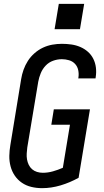

<svg xmlns="http://www.w3.org/2000/svg" viewBox="-20 -971 540 999"><path d="M199 8Q170 8 143 1.5Q116 -5 94 -20Q72 -35 57 -57Q42 -79 35 -105.5Q28 -132 28.5 -160Q29 -188 34 -217L90 -559Q94 -584 102.5 -608Q111 -632 125 -654Q139 -676 159.5 -694Q180 -712 203.5 -723Q227 -734 252 -738.5Q277 -743 302 -743Q327 -743 351.5 -739.5Q376 -736 398 -726.5Q420 -717 437.5 -701.5Q455 -686 465.5 -665Q476 -644 479 -619.5Q482 -595 478 -570Q478 -568 477.5 -566.5Q477 -565 477 -563H387Q387 -564 387.5 -565Q388 -566 388 -567Q391 -587 387 -606Q383 -625 370.5 -638.5Q358 -652 339.5 -657.5Q321 -663 302 -663Q279 -663 256.5 -655Q234 -647 217.5 -629.5Q201 -612 192 -590Q183 -568 179 -546L122 -204Q120 -188 119 -172.5Q118 -157 120.5 -142Q123 -127 129.5 -113.5Q136 -100 147 -90.5Q158 -81 172.5 -76.5Q187 -72 203 -72Q229 -72 255.5 -79.5Q282 -87 307 -98L344 -322H247L260 -402H448L389 -46Q344 -21 295.5 -6.5Q247 8 199 8ZM264 -819 286 -951H418L396 -819Z"/></svg>

Font: Iosevka SS04 Medium
Style: Italic
Weight: 500
Italic angle: -9°
Monospace: yes
Designer: Belleve Invis
Foundry: Belleve Invis
Version: Version 19.0.0; ttfautohint (v1.8.4)